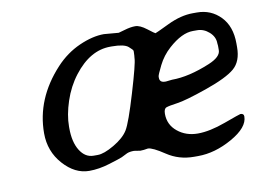

<svg xmlns="http://www.w3.org/2000/svg" viewBox="-60 -602 917 674"><g transform="rotate(-10 398.0 -264.5)"><path d="M234.4 -81.1H249Q271.5 -81.1 308.1 -102.5Q344.7 -124 359.9 -148.7Q375 -173.3 405 -273.9Q435.1 -374.5 435.1 -392.6L435.5 -397.5L436 -401.9L436.5 -414.6V-418.9Q436.5 -422.9 421.9 -435.3Q407.2 -447.8 363.8 -447.8H358.4Q286.1 -447.8 228.5 -373Q199.2 -335 183.1 -286.4Q167 -237.8 167 -196.8V-191.4Q167 -141.1 185.8 -111.1Q204.6 -81.1 234.4 -81.1ZM507.3 -314.9V-310.5Q507.3 -293.5 526.9 -293.5H529.8L551.8 -295.9Q611.8 -295.9 688 -327.6Q731.4 -345.7 731.4 -369.6V-385.3Q730.5 -391.1 730.5 -394Q730.5 -417.5 711.2 -434.6Q691.9 -451.7 668.5 -451.7H653.3Q613.8 -451.7 566.4 -409.2Q539.6 -385.3 523.4 -352.8Q507.3 -320.3 507.3 -314.9ZM664.1 -513.2H678.7Q728.5 -513.2 762.5 -478.3Q796.4 -443.4 796.4 -382.3V-368.7Q796.4 -318.4 767.6 -293.7Q738.8 -269 662.4 -242.4Q585.9 -215.8 555.4 -211.7Q524.9 -207.5 515.6 -203.9Q506.3 -200.2 506.3 -182.1Q506.3 -143.1 536.4 -118.7Q566.4 -94.2 608.6 -94.2Q650.9 -94.2 707.8 -115Q764.6 -135.7 767.1 -135.7Q779.3 -135.7 779.3 -125Q779.3 -85.9 717.5 -51Q655.8 -16.1 595.2 -16.1H580.6Q527.3 -16.1 484.9 -44.4Q442.4 -72.8 426.3 -72.8Q410.6 -69.8 398.9 -69.8L377 -73.2Q361.8 -73.2 352.1 -69.3L330.6 -58.6Q321.8 -54.7 283.4 -43Q245.1 -31.2 210.4 -31.2Q159.7 -31.2 118.2 -77.6Q76.7 -124 76.7 -188.5Q76.7 -311.5 169.9 -412.1Q207.5 -452.6 255.4 -473.9Q303.2 -495.1 343.8 -495.1L396 -490.7Q397.9 -490.7 418.9 -497.1Q439.9 -503.4 456.8 -503.4Q473.6 -503.4 497.3 -485.1Q521 -466.8 522.9 -466.8Q524.9 -466.8 573 -490Q621.1 -513.2 664.1 -513.2Z"/></g></svg>

Font: Averia Sans Libre
Style: Italic
Weight: 400
Italic angle: -7.90001°
Version: Version 1.002